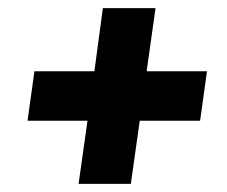

<svg xmlns="http://www.w3.org/2000/svg" viewBox="-20 -569 560 474"><path d="M364 -549H234L213 -393H65L48 -271H196L174 -115H303L325 -271H474L491 -393H342Z"/></svg>

Font: Fira Sans
Style: Bold Italic
Weight: 700
Italic angle: -8°
Designer: bBox Type GmbH & Carrois Corporate GbR & Edenspiekermann AG
Foundry: bBox Type GmbH & Carrois Corporate GbR & Edenspiekermann AG
Version: Version 4.301;PS 004.301;hotconv 1.0.88;makeotf.lib2.5.64775